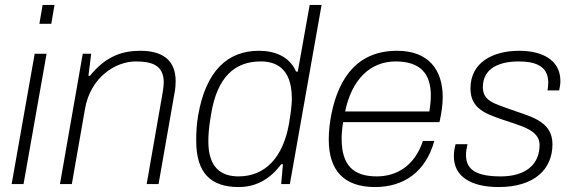

<svg xmlns="http://www.w3.org/2000/svg" viewBox="-20 -743 2315 775"><path d="M139 -647H187L200 -723H152ZM27 0H75L168 -526H120Z M222 0H270L323 -303C345 -431 446 -495 528 -495C593 -495 641 -480 641 -410C641 -400 639 -386 637 -372L572 0H620L685 -371C688 -387 689 -402 689 -416C689 -504 631 -538 547 -538C479 -538 410 -520 343 -437H337L348 -526H314Z M944 12C1010 12 1068 -17 1115 -80H1122L1115 0H1150L1278 -723H1230L1182 -454H1175C1148 -517 1086 -538 1025 -538C898 -538 811 -456 780 -278C773 -239 772 -205 772 -175C772 -43 832 12 944 12ZM943 -31C870 -31 821 -69 821 -172C821 -195 822 -222 832 -282C857 -434 929 -495 1032 -495C1086 -495 1158 -475 1158 -345C1158 -322 1155 -296 1147 -246C1123 -107 1050 -31 943 -31Z M1494 12C1609 12 1698 -48 1733 -174H1687C1652 -68 1575 -31 1501 -31C1408 -31 1359 -74 1359 -183C1359 -203 1361 -225 1365 -250H1754C1762 -286 1767 -320 1767 -351C1767 -461 1710 -538 1583 -538C1427 -538 1349 -435 1318 -284C1311 -250 1307 -214 1307 -180C1307 -55 1368 12 1494 12ZM1373 -293C1400 -422 1474 -495 1577 -495C1676 -495 1719 -446 1719 -358C1719 -338 1717 -317 1713 -293Z M1993 12C2136 12 2210 -59 2210 -161C2210 -259 2113 -274 2033 -304C1977 -325 1929 -335 1929 -391C1929 -472 2003 -495 2073 -495C2135 -495 2193 -480 2193 -410C2193 -400 2192 -390 2190 -378H2237C2240 -391 2242 -404 2242 -416C2242 -504 2164 -538 2076 -538C1972 -538 1879 -493 1879 -386C1879 -304 1941 -284 2006 -261C2080 -235 2158 -220 2158 -158C2158 -73 2094 -31 2002 -31C1909 -31 1861 -54 1861 -117C1861 -130 1863 -144 1867 -161H1819C1814 -143 1812 -127 1812 -112C1812 -31 1880 12 1993 12Z"/></svg>

Font: Archivo Thin
Style: Italic
Weight: 100
Italic angle: -10°
Designer: Hector Gatti
Foundry: Omnibus-Type
Version: Version 2.001